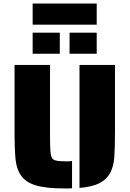

<svg xmlns="http://www.w3.org/2000/svg" viewBox="-20 -1054 730 1082"><path d="M99 -64Q74 -99 68 -153Q62 -207 62 -314V-688H262V-274Q262 -237 264 -203Q266 -176 273 -164Q280 -152 297 -149Q312 -145 345 -145H368Q376 -145 386 -147V7Q379 8 366 8H345Q240 8 183 -9Q126 -26 99 -64ZM428 -688H628V-314Q628 -216 624 -166Q620 -116 602 -82Q582 -43 541 -22Q500 -1 428 5ZM164 -1034H525V-915H164ZM164 -870H317V-751H164ZM372 -870H525V-751H372Z"/></svg>

Font: Saira Stencil One
Style: Regular
Weight: 400
Designer: Hector Gatti with collaboration of the Omnibus-Type team
Foundry: Omnibus-Type
Version: Version 1.004